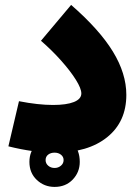

<svg xmlns="http://www.w3.org/2000/svg" viewBox="-20 -611 545 771"><path d="M199.2 -64.5Q245.1 -64.5 272.7 -35.9Q300.3 -7.3 300.3 39.1Q300.3 80.6 272 110.1Q243.7 139.6 199.2 139.6Q157.7 139.6 127.9 111.6Q98.1 83.5 98.1 39.1Q98.1 -4.4 128.2 -34.4Q158.2 -64.5 199.2 -64.5ZM199.2 2Q183.6 2 173.3 10Q163.1 18.1 163.1 31.7Q163.1 45.4 173.6 54.4Q184.1 63.5 199.2 63.5Q213.9 63.5 224.6 54.4Q235.4 45.4 235.4 31.7Q235.4 18.6 224.9 10.3Q214.4 2 199.2 2ZM487.3 -230Q487.3 -122.1 410.4 -60.1Q333.5 2 199.7 2Q115.2 2 13.7 -23.4L56.2 -204.6Q133.3 -189.5 192.9 -189.5Q247.1 -189.5 276.9 -201.4Q306.6 -213.4 306.6 -235.8Q306.6 -255.4 284.9 -290.3Q263.2 -325.2 226.3 -366.7Q189.5 -408.2 144.5 -447.3L265.6 -591.3Q378.9 -492.7 433.1 -404.3Q487.3 -315.9 487.3 -230Z"/></svg>

Font: Estedad-FD Black
Style: Regular
Weight: 900
Designer: Amin Abedi
Version: Version 7.3